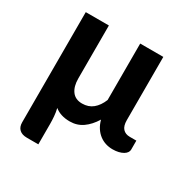

<svg xmlns="http://www.w3.org/2000/svg" viewBox="-150 -610 863 892"><g transform="rotate(30 281.5 -164.0)"><path d="M58.1 0ZM182.1 -484.9V-200.2Q182.1 -158.2 200.4 -133.3Q218.8 -108.4 254.9 -108.4Q289.1 -108.4 312.5 -127.7Q335.9 -147 350.1 -182.1V-484.9H474.1V-145.5Q474.1 -114.7 487.5 -100.1Q501 -85.4 524.9 -85.4H560.1V-36.6Q560.1 -28.8 554.9 -21.2Q549.8 -13.7 539.8 -7.8Q529.8 -2 515.6 1.5Q501.5 4.9 483.9 4.9Q464.4 4.9 446.5 -0.7Q428.7 -6.3 413.6 -17.8Q398.4 -29.3 387 -46.6Q375.5 -64 369.1 -87.9Q345.7 -49.8 315.7 -28.8Q285.6 -7.8 247.1 -7.8Q221.7 -7.8 201.7 -14.2Q181.6 -20.5 166 -33.2Q170.9 -12.7 172.6 8.3Q174.3 29.3 174.3 47.9V157.2H112.8Q86.4 157.2 72.3 144Q58.1 130.9 58.1 106V-484.9Z"/></g></svg>

Font: Carlito
Style: Bold
Weight: 700
Designer: Lukasz Dziedzic
Foundry: tyPoland Lukasz Dziedzic
Version: Version 1.104